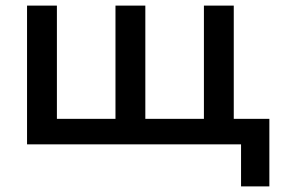

<svg xmlns="http://www.w3.org/2000/svg" viewBox="-20 -515 1002 685"><path d="M76.5 0V-495H183V-91H392V-495H498.5V-91H707.5V-495H814V-91H941V150H840V0Z"/></svg>

Font: Geologica
Style: Regular
Weight: 400
Designer: Sindre Bremnes, Frode Helland
Foundry: Monokrom Skriftforlag AS
Version: Version 1.010; ttfautohint (v1.8.4.7-5d5b);gftools[0.9.28]